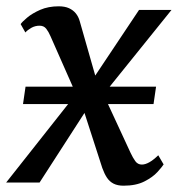

<svg xmlns="http://www.w3.org/2000/svg" viewBox="-36 -579 566 609"><path d="M356 10Q337 10 324.2 3.5Q311.5 -3 303.2 -15.5Q295 -28 288.5 -46L219 -261L255 -256.5L89.5 0H-16.5L231.5 -314L222 -242.5L124 -464.5Q118 -478.5 110.5 -488Q103 -497.5 89.5 -497.5Q75.5 -497.5 63.5 -490.8Q51.5 -484 44.5 -476L29.5 -502.5Q34 -509.5 50 -523Q66 -536.5 91.5 -547.8Q117 -559 150.5 -559Q169.5 -559 182.8 -553Q196 -547 204.5 -536.5Q213 -526 217 -511.5L277.5 -299.5L242.5 -304L405 -547.5H508L265.5 -246.5L275 -317L378 -94.5Q385.5 -78.5 393.2 -67.8Q401 -57 414 -57Q424.5 -57 437.5 -64.2Q450.5 -71.5 466 -86.5L483 -57.5Q478 -49.5 463.2 -33.2Q448.5 -17 422 -3.5Q395.5 10 356 10ZM37 -249 45 -304H459L451 -249Z"/></svg>

Font: Merriweather 36pt
Style: Italic
Weight: 400
Italic angle: -7.8°
Version: Version 2.101